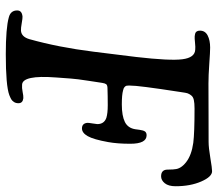

<svg xmlns="http://www.w3.org/2000/svg" viewBox="-65 -687 763 673"><g transform="rotate(90 316.5 -350.5)"><path d="M169.9 10.7Q78.1 10.7 40.5 0Q16.6 -6.3 16.6 -29.3Q16.6 -45.9 38.1 -47.9Q43.5 -48.3 61 -45.2Q78.6 -42 87.4 -42.5Q108.9 -43.9 117.2 -71.8Q146 -174.8 161.1 -295.9L179.7 -446.3Q193.4 -564.9 187.7 -608.4Q182.1 -651.9 154.3 -653.3Q146 -654.3 129.9 -652.6Q113.8 -650.9 107.4 -651.4Q100.1 -652.3 96.4 -653.6Q92.8 -654.8 90.1 -658.7Q87.4 -662.6 87.4 -669.9Q87.4 -688 104.2 -696.8Q121.1 -705.6 147 -705.6Q162.1 -705.6 203.6 -702.6Q245.1 -699.7 272.5 -699.7Q303.2 -699.7 375.5 -700Q447.8 -700.2 477.5 -700.2Q497.6 -700.2 533.7 -706.3Q569.8 -712.4 580.1 -712.4Q599.6 -712.4 616.2 -674.3Q632.8 -636.2 632.8 -584.5Q632.8 -559.6 622.3 -546.6Q611.8 -533.7 598.1 -533.7Q576.7 -533.7 574.7 -552.7Q574.2 -555.7 574.2 -566.2Q574.2 -576.7 573.2 -581.1Q572.3 -603 547.9 -621.8Q523.4 -640.6 480.5 -646.5Q445.8 -650.9 360.4 -650.9Q341.3 -650.9 330.3 -648.4Q319.3 -646 314 -638.7Q308.6 -631.3 306.9 -626Q305.2 -620.6 303.2 -606Q290 -520.5 285.2 -481.9Q279.8 -440.4 279.8 -421.4Q279.8 -415.5 280.5 -412.4Q281.2 -409.2 285.2 -405.5Q289.1 -401.9 296.9 -400.4Q312 -396 346.2 -396Q385.7 -396 407.5 -406.7Q429.2 -417.5 433.1 -443.8Q433.6 -446.3 434.1 -451.4Q434.6 -456.5 435.1 -458.5Q435.5 -460.4 436.3 -464.4Q437 -468.3 437.5 -470Q438 -471.7 439.2 -474.4Q440.4 -477.1 441.7 -478.3Q442.9 -479.5 444.8 -480.7Q446.8 -481.9 449 -482.4Q451.2 -482.9 454.1 -482.9Q483.9 -482.9 483.9 -425.8Q483.9 -380.4 478 -348.1Q468.8 -296.9 457.3 -276.6Q445.8 -256.3 430.2 -256.3Q412.6 -256.3 410.6 -274.9Q410.2 -278.8 412.6 -292.7Q415 -306.6 415 -310.1Q415 -334 393.1 -341.8Q377 -346.7 349.1 -346.7Q315.9 -346.7 287.6 -345.7Q278.3 -345.2 275.1 -341.1Q272 -336.9 270.5 -327.1Q269.5 -320.3 263.2 -279.3Q256.8 -238.3 255.4 -217.8L251.5 -165Q242.7 -47.9 276.9 -46.4Q288.1 -45.4 302.2 -48.3Q316.4 -51.3 324.2 -50.8Q341.8 -48.8 341.8 -33.7Q341.8 -24.4 337.6 -18.1Q333.5 -11.7 328.1 -8.5Q322.8 -5.4 313 -1.5Q279.8 10.7 169.9 10.7Z"/></g></svg>

Font: Cooper* Medium
Style: Italic
Weight: 500
Italic angle: -7°
Designer: Owen Earl
Foundry: indestructible type*
Version: Version 0.001